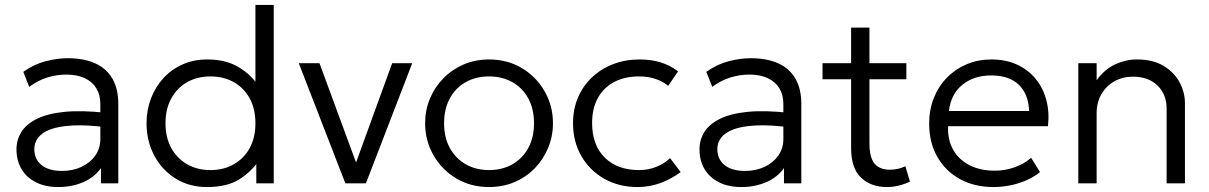

<svg xmlns="http://www.w3.org/2000/svg" viewBox="-20 -740 4880 775"><path d="M215.5 15Q163.5 15 125.5 -4Q87.5 -23 67 -57.2Q46.5 -91.5 46.5 -137.5Q46.5 -175.5 66.2 -207.2Q86 -239 128.8 -260.2Q171.5 -281.5 240.5 -288.5Q309.5 -295.5 408.5 -284.5L411 -226Q329.5 -236.5 273.2 -233.5Q217 -230.5 183 -217.5Q149 -204.5 133.8 -184Q118.5 -163.5 118.5 -139Q118.5 -97 148 -73.5Q177.5 -50 230 -50Q274 -50 309 -66.5Q344 -83 364.5 -112Q385 -141 385 -178.5V-320Q385 -357 369 -383.5Q353 -410 322.2 -424.5Q291.5 -439 247.5 -439Q209.5 -439 171.8 -427.5Q134 -416 98 -389.5L74 -450Q118 -481 164.5 -493Q211 -505 253 -505Q319.5 -505 365 -484Q410.5 -463 434 -422Q457.5 -381 457.5 -320.5V0H387.5V-61.5Q361.5 -24.5 316 -4.8Q270.5 15 215.5 15Z M816 15Q743.5 15 688.5 -19.5Q633.5 -54 602.5 -112.5Q571.5 -171 571.5 -242.5Q571.5 -295.5 589.2 -342.2Q607 -389 639.5 -424.5Q672 -460 717 -480Q762 -500 816.5 -500Q890 -500 941.2 -470.2Q992.5 -440.5 1024.5 -391.5L1011 -375V-720H1085V0H1014.5V-110.5L1026 -93.5Q995.5 -47.5 946 -16.2Q896.5 15 816 15ZM829.5 -53.5Q882.5 -53.5 923.5 -76.8Q964.5 -100 987.8 -142.2Q1011 -184.5 1011 -242.5Q1011 -300.5 987.8 -343Q964.5 -385.5 923.5 -408.5Q882.5 -431.5 829.5 -431.5Q776.5 -431.5 735.8 -408.5Q695 -385.5 671.5 -343Q648 -300.5 648 -242.5Q648 -184.5 671.5 -142.2Q695 -100 735.8 -76.8Q776.5 -53.5 829.5 -53.5Z M1374 0 1186 -485H1269.5L1425 -63H1409.5L1563 -485H1644L1457 0Z M1954 15Q1880 15 1821.5 -20Q1763 -55 1729.5 -113.8Q1696 -172.5 1696 -242.5Q1696 -295 1715.2 -341.5Q1734.5 -388 1769.5 -423.8Q1804.5 -459.5 1851.5 -479.8Q1898.5 -500 1954 -500Q2028.5 -500 2086.8 -465Q2145 -430 2178.5 -371.2Q2212 -312.5 2212 -242.5Q2212 -190.5 2192.8 -143.8Q2173.5 -97 2139 -61.2Q2104.5 -25.5 2057.2 -5.2Q2010 15 1954 15ZM1954 -53.5Q2007 -53.5 2048 -76.8Q2089 -100 2112.2 -142.2Q2135.5 -184.5 2135.5 -242.5Q2135.5 -300.5 2112.2 -343Q2089 -385.5 2048 -408.5Q2007 -431.5 1954 -431.5Q1901 -431.5 1860 -408.5Q1819 -385.5 1795.8 -343Q1772.5 -300.5 1772.5 -242.5Q1772.5 -184.5 1796 -142.2Q1819.5 -100 1860.2 -76.8Q1901 -53.5 1954 -53.5Z M2554 15Q2478 15 2419 -18.5Q2360 -52 2326.5 -110.2Q2293 -168.5 2293 -242.5Q2293 -299 2312.8 -345.8Q2332.5 -392.5 2369 -427.2Q2405.5 -462 2454.8 -481Q2504 -500 2562 -500Q2607.5 -500 2645.8 -488.5Q2684 -477 2717 -452L2677 -393.5Q2655 -412 2624.8 -421.8Q2594.5 -431.5 2560 -431.5Q2502 -431.5 2459.5 -409.2Q2417 -387 2393.5 -344.8Q2370 -302.5 2370 -243.5Q2370 -154.5 2421 -104Q2472 -53.5 2559.5 -53.5Q2598 -53.5 2631.5 -67.5Q2665 -81.5 2684.5 -102L2727.5 -45.5Q2690 -17.5 2646 -1.2Q2602 15 2554 15Z M2972.5 15Q2920.5 15 2882.5 -4Q2844.5 -23 2824 -57.2Q2803.5 -91.5 2803.5 -137.5Q2803.5 -175.5 2823.2 -207.2Q2843 -239 2885.8 -260.2Q2928.5 -281.5 2997.5 -288.5Q3066.5 -295.5 3165.5 -284.5L3168 -226Q3086.5 -236.5 3030.2 -233.5Q2974 -230.5 2940 -217.5Q2906 -204.5 2890.8 -184Q2875.5 -163.5 2875.5 -139Q2875.5 -97 2905 -73.5Q2934.5 -50 2987 -50Q3031 -50 3066 -66.5Q3101 -83 3121.5 -112Q3142 -141 3142 -178.5V-320Q3142 -357 3126 -383.5Q3110 -410 3079.2 -424.5Q3048.5 -439 3004.5 -439Q2966.5 -439 2928.8 -427.5Q2891 -416 2855 -389.5L2831 -450Q2875 -481 2921.5 -493Q2968 -505 3010 -505Q3076.5 -505 3122 -484Q3167.5 -463 3191 -422Q3214.5 -381 3214.5 -320.5V0H3144.5V-61.5Q3118.5 -24.5 3073 -4.8Q3027.5 15 2972.5 15Z M3560 15Q3495.5 15 3455.5 -23Q3415.5 -61 3415.5 -142V-628.5H3489.5V-485H3638.5V-420H3489.5V-163Q3489.5 -103.5 3510.2 -79.2Q3531 -55 3572.5 -55Q3591 -55 3606.5 -59Q3622 -63 3634.5 -69L3653 -7Q3632.5 3 3608.5 9Q3584.5 15 3560 15ZM3300 -420V-485H3429V-420Z M3990 15Q3913.5 15 3855 -17Q3796.5 -49 3763.5 -106.8Q3730.5 -164.5 3730.5 -241Q3730.5 -296.5 3749.2 -344Q3768 -391.5 3802.2 -426.5Q3836.5 -461.5 3882.2 -480.8Q3928 -500 3982 -500Q4039.5 -500 4084.5 -479.5Q4129.5 -459 4159.8 -422.5Q4190 -386 4203.2 -336.8Q4216.5 -287.5 4210 -230.5H3807Q3804.5 -176.5 3827 -136.2Q3849.5 -96 3893 -73.5Q3936.5 -51 3996.5 -51Q4036 -51 4074.8 -64.5Q4113.5 -78 4142 -103L4178 -45.5Q4153.5 -25.5 4121.8 -11.8Q4090 2 4056.2 8.5Q4022.5 15 3990 15ZM3810.5 -292H4134Q4131.5 -359.5 4092.8 -397.5Q4054 -435.5 3981 -435.5Q3910.5 -435.5 3864.2 -397.5Q3818 -359.5 3810.5 -292Z M4332.5 0V-485H4406.5V-416Q4439 -461 4481.8 -480.5Q4524.5 -500 4569 -500Q4634 -500 4677.2 -473.8Q4720.5 -447.5 4741.8 -406.8Q4763 -366 4763 -324V0H4689V-301.5Q4689 -359 4652.2 -394.8Q4615.5 -430.5 4552.5 -430.5Q4511.5 -430.5 4478.5 -412Q4445.5 -393.5 4426 -360.2Q4406.5 -327 4406.5 -283V0Z"/></svg>

Font: Geologica Roman ExtraLight
Style: Regular
Weight: 250
Designer: Sindre Bremnes, Frode Helland
Foundry: Monokrom Skriftforlag AS
Version: Version 1.010;gftools[0.9.28]